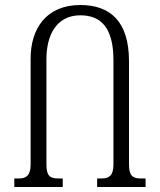

<svg xmlns="http://www.w3.org/2000/svg" viewBox="-20 -745 637 765"><path d="M540 -34C509 -34 494 -45 494 -89V-501C494 -661 418 -725 300 -725C162 -725 102 -628 102 -512V-89C102 -45 83 -34 57 -34H37V0H230V-34H211C179 -34 165 -45 165 -89V-510C165 -602 203 -684 300 -684C382 -684 432 -635 432 -505V-89C432 -45 414 -34 386 -34H367V0H560V-34Z"/></svg>

Font: Noto Serif Georgian ExtraCondensed Light
Style: Regular
Weight: 300
Width: 2
Designer: Monotype Design Team, Akaki Razmadze
Foundry: Google LLC
Version: Version 2.003